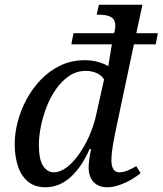

<svg xmlns="http://www.w3.org/2000/svg" viewBox="-20 -780 686 810"><path d="M171 10Q127 10 98 -14Q69 -38 55.5 -79.5Q42 -121 42 -173Q42 -217 54.5 -265.5Q67 -314 91.5 -360Q116 -406 152 -443.5Q188 -481 234.5 -503.5Q281 -526 338 -526Q367 -526 392.5 -519Q418 -512 437 -501Q439 -515 443.5 -542Q448 -569 452 -593H281L290 -640H461L464 -650Q469 -674 464 -689Q459 -704 442.5 -711Q426 -718 396 -718H388L397 -760H581L555 -640H646L637 -593H545L465 -215Q463 -204 459 -183Q455 -162 452.5 -140Q450 -118 450 -104Q450 -79 458.5 -66Q467 -53 483 -53Q500 -53 518 -60.5Q536 -68 555 -79L573 -50Q559 -37 535 -23Q511 -9 484 0.5Q457 10 432 10Q396 10 375 -12Q354 -34 354 -73Q354 -86 356.5 -106Q359 -126 364 -151H358Q324 -74 277 -32Q230 10 171 10ZM207 -53Q233 -53 260 -73Q287 -93 311.5 -127Q336 -161 355 -203Q374 -245 384 -288L419 -445Q408 -463 387 -472Q366 -481 343 -481Q303 -481 271.5 -459.5Q240 -438 216 -403.5Q192 -369 176 -327.5Q160 -286 152 -244.5Q144 -203 144 -169Q144 -107 162 -80Q180 -53 207 -53Z"/></svg>

Font: Noto Serif
Style: Italic
Weight: 400
Italic angle: -12°
Designer: Monotype Design Team
Foundry: Monotype Imaging Inc.
Version: Version 2.013